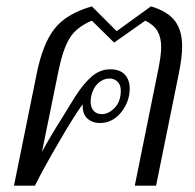

<svg xmlns="http://www.w3.org/2000/svg" viewBox="-20 -584 612 604"><path d="M95 -350Q114 -446 151.5 -493.5Q189 -541 269 -564L347 -486L455 -564Q508 -548 530.5 -518Q553 -488 553 -438Q553 -403 542 -350L471 0H404L477 -361Q487 -409 487 -436Q487 -466 475.5 -486Q464 -506 437 -519L339 -450L269 -519Q221 -499 199.5 -464.5Q178 -430 164 -361L112 -106Q133 -146 177 -216Q184 -227 217 -281Q245 -324 270.5 -345Q296 -366 327 -366Q357 -366 372.5 -349.5Q388 -333 388 -306Q388 -264 361 -230.5Q334 -197 294 -197Q271 -197 255 -211Q239 -225 240 -256Q214 -221 163.5 -134Q113 -47 90 0H24ZM360 -299Q360 -317 350 -327Q340 -337 324 -337Q305 -337 289 -322.5Q273 -308 267 -282Q265 -270 265 -266Q265 -246 274.5 -235.5Q284 -225 300 -225Q322 -225 341 -245Q360 -265 360 -299Z"/></svg>

Font: Trirong Light
Style: Italic
Weight: 300
Italic angle: -12°
Designer: Katatrad Team
Foundry: CadsonDemak
Version: Version 1.001